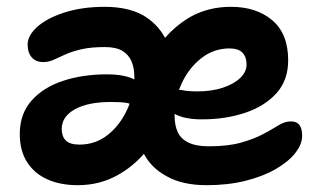

<svg xmlns="http://www.w3.org/2000/svg" viewBox="-20 -533 947 563"><path d="M586 10Q515 10 469 -16Q424 -40 402 -82Q368 -43 324 -19Q272 10 208 10Q157 10 119 -7Q81 -24 59.5 -57.5Q38 -91 38 -140Q38 -199 72.5 -238Q107 -277 165 -296Q223 -315 293 -315Q345 -315 374 -300Q374 -303 374 -306Q374 -334 365.5 -353.5Q357 -373 338.5 -384Q320 -395 288 -395Q246 -395 218.5 -388.5Q191 -382 172 -373.5Q153 -365 138 -358Q123 -351 107 -351Q85 -351 73 -365Q61 -379 61 -402Q61 -429 89.5 -454.5Q118 -480 169.5 -496.5Q221 -513 287 -513Q355 -513 400 -488Q442 -463 464 -422Q497 -460 541 -485Q593 -513 657 -513Q732 -513 778.5 -473.5Q825 -434 825 -356Q825 -298 791 -260Q757 -222 699.5 -202.5Q642 -183 572 -183Q521 -183 492 -199Q492 -196 492 -193Q492 -166 501 -146Q510 -126 532.5 -115Q555 -104 592 -104Q649 -104 687.5 -115Q726 -126 752 -140Q778 -154 796.5 -165.5Q815 -177 833 -177Q850 -177 858 -166.5Q866 -156 866 -135Q866 -110 846 -84.5Q826 -59 789 -37.5Q752 -16 700.5 -3Q649 10 586 10ZM360 -229Q357 -230 353 -231Q336 -234 306 -234Q238 -234 199.5 -212.5Q161 -191 161 -155Q161 -133 173 -121Q185 -109 213 -109Q260 -109 296 -137.5Q332 -166 353 -212Q357 -220 360 -229ZM505 -270Q509 -269 513 -269Q529 -265 559 -265Q600 -265 632.5 -275.5Q665 -286 684 -304Q703 -322 703 -344Q703 -366 691 -378.5Q679 -391 653 -391Q607 -391 570.5 -362.5Q534 -334 513 -289Q509 -280 505 -270Z"/></svg>

Font: Shantell Sans Light SemiBold
Style: Regular
Weight: 600
Version: Version 1.008;[ac192a2d6]